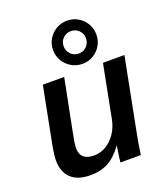

<svg xmlns="http://www.w3.org/2000/svg" viewBox="-147 -907 887 1018"><g transform="rotate(-20 296.5 -397.5)"><path d="M370.6 -90.3Q332 -36.6 289.1 -13.7Q246.1 9.3 189.5 9.3Q116.2 9.3 78.9 -26.4Q41.5 -62 41.5 -129.4Q41.5 -138.7 43.2 -152.8Q44.9 -167 47.1 -182.6Q49.3 -198.2 51.8 -209.5L113.8 -528.3H234.4L175.3 -229.5Q164.1 -174.8 164.1 -151.4Q164.1 -82.5 242.7 -82.5Q278.3 -82.5 310.1 -101.6Q341.8 -120.6 364.5 -154.5Q387.2 -188.5 395.5 -232.4L453.1 -528.3H574.2L493.2 -112.8Q488.8 -92.3 484.1 -64Q479.5 -35.6 474.6 0H359.4Q359.4 -3.4 361.8 -21.5Q364.3 -39.6 367.2 -60.1Q370.1 -80.6 372.1 -90.3ZM471.7 -682.1Q471.7 -648.4 455.6 -620.8Q439.5 -593.3 411.9 -576.7Q384.3 -560.1 349.6 -560.1Q315.9 -560.1 288.1 -576.7Q260.3 -593.3 243.9 -620.8Q227.5 -648.4 227.5 -682.1Q227.5 -715.8 244.1 -743.4Q260.7 -771 288.6 -787.4Q316.4 -803.7 349.6 -803.7Q383.3 -803.7 410.9 -787.4Q438.5 -771 455.1 -743.4Q471.7 -715.8 471.7 -682.1ZM413.1 -682.1Q413.1 -708 395 -726.3Q377 -744.6 349.6 -744.6Q323.7 -744.6 305.4 -726.3Q287.1 -708 287.1 -682.1Q287.1 -654.8 305.4 -636.5Q323.7 -618.2 349.6 -618.2Q376.5 -618.2 394.8 -636.7Q413.1 -655.3 413.1 -682.1Z"/></g></svg>

Font: Arimo SemiBold
Style: Italic
Weight: 600
Italic angle: -12°
Version: Version 1.33